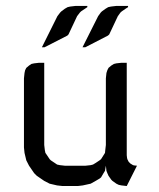

<svg xmlns="http://www.w3.org/2000/svg" viewBox="-20 -622 532 642"><path d="M60.1 -128.9V-359.9L62 -377.9L64 -387.2L67.9 -395L77.1 -402.8L85 -408.2L94.2 -410.2L110.8 -412.1H127.9V-137.2L129.9 -120.1L131.8 -110.8L137.2 -103L146 -89.8L149.9 -85.9L163.1 -77.1L170.9 -71.8L180.2 -69.8L196.8 -67.9H266.1L283.2 -69.8L291 -71.8L299.8 -77.1L313 -85.9L317.9 -89.8L326.2 -103L331.1 -110.8L332 -120.1L334 -137.2V-359.9L335.9 -377.9L338.9 -387.2L342.8 -395L352.1 -402.8L360.8 -408.2L369.1 -410.2L386.2 -412.1H403.8V-103L404.8 -94.2L405.8 -89.8L410.2 -81.1L416 -75.2L424.8 -69.8L429.2 -68.8L438 -67.9L403.8 0L386.2 -2L377 -3.9L369.1 -7.8L356 -17.1L352.1 -21L342.8 -34.2L338.9 -43L335.9 -50.8L334 -67.9L331.1 -50.8L326.2 -43L317.9 -28.8L313 -24.9L299.8 -17.1L283.2 -7.8L256.8 -2L240.2 0H189L170.9 -2L146 -7.8L127.9 -17.1L103 -34.2L94.2 -43L77.1 -67.9L67.9 -85.9L62 -110.8ZM120.1 -463.9 171.9 -567.9 181.2 -580.1 185.1 -584 196.8 -592.8 206.1 -598.1 214.8 -600.1 231.9 -602.1H272V-598.1L264.2 -592.8L251 -584L247.1 -580.1L237.8 -567.9L209 -506.8L205.1 -502.9L128.9 -463.9ZM255.9 -463.9 308.1 -567.9 316.9 -580.1 320.8 -584 333 -592.8 341.8 -598.1 351.1 -600.1 368.2 -602.1H408.2V-598.1L399.9 -592.8L387.2 -584L382.8 -580.1L374 -567.9L345.2 -506.8L340.8 -502.9L265.1 -463.9Z"/></svg>

Font: Petahja
Style: Regular
Weight: 400
Designer: T. Christopher White
Version: Version 1.1